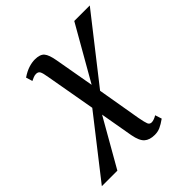

<svg xmlns="http://www.w3.org/2000/svg" viewBox="-277 -693 1093 1093"><g transform="rotate(-45 269.5 -146.5)"><path d="M-70 240 207 -114 154 -414Q148 -452 141 -464.5Q134 -477 117 -477Q106 -477 95 -472.5Q84 -468 74 -463L62 -502Q93 -523 120 -531.5Q147 -540 170 -540Q212 -540 229 -520Q246 -500 255 -447L297 -209L484 -536H609L307 -151L352 112Q360 155 366 169.5Q372 184 388 184Q397 184 409 179.5Q421 175 430 169L443 209Q415 229 394.5 238Q374 247 350 247Q309 247 286.5 227Q264 207 254 153L219 -47L55 240Z"/></g></svg>

Font: Noto Serif SemiCondensed Medium
Style: Italic
Weight: 500
Width: 4
Italic angle: -12°
Designer: Monotype Design Team
Foundry: Monotype Imaging Inc.
Version: Version 2.013